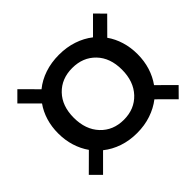

<svg xmlns="http://www.w3.org/2000/svg" viewBox="-143 -826 952 952"><g transform="rotate(-45 333.0 -349.5)"><path d="M81.5 -48.5 31.5 -98.5 119.5 -186Q95.5 -220 82.5 -261.8Q69.5 -303.5 69.5 -351.5Q69.5 -398 82 -439Q94.5 -480 118 -513L31.5 -599.5L81.5 -649.5L166 -564.5Q201.5 -593.5 247.8 -609Q294 -624.5 348 -624.5Q401.5 -624.5 447.2 -609.2Q493 -594 528.5 -566L612 -649.5L661.5 -599.5L577 -514.5Q600.5 -481.5 613.2 -440Q626 -398.5 626 -351.5Q626 -303 612.8 -260.8Q599.5 -218.5 575 -184.5L661.5 -98.5L612 -48.5L526.5 -133.5Q491 -106 445.8 -90.8Q400.5 -75.5 348 -75.5Q294.5 -75.5 249 -91Q203.5 -106.5 168 -135ZM348 -168.5Q423 -168.5 470 -218.5Q517 -268.5 517 -351.5Q517 -434 470 -482.8Q423 -531.5 348 -531.5Q273 -531.5 226 -482.8Q179 -434 179 -351.5Q179 -268.5 226 -218.5Q273 -168.5 348 -168.5Z"/></g></svg>

Font: Epilogue Medium
Style: Regular
Weight: 500
Designer: Tyler Finck
Foundry: Etcetera Type Co
Version: Version 2.111; ttfautohint (v1.8.3)